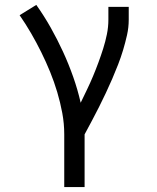

<svg xmlns="http://www.w3.org/2000/svg" viewBox="-20 -548 640 783"><path d="M242 215V0Q242 -44 234 -87Q226 -130 213.5 -172Q201 -214 184.5 -254.5Q168 -295 148.5 -334.5Q129 -374 107 -412Q85 -450 60 -486L128 -528Q160 -483 187 -435Q214 -387 237 -337Q260 -287 278.5 -234.5Q297 -182 309 -129Q322 -156 335 -183Q348 -210 359.5 -237.5Q371 -265 381.5 -293.5Q392 -322 401 -350.5Q410 -379 416 -408.5Q422 -438 422 -468V-520H505V-468Q505 -436 498 -405Q491 -374 482 -344Q473 -314 461.5 -284.5Q450 -255 437.5 -226Q425 -197 411.5 -168.5Q398 -140 384 -112Q370 -84 355 -56Q340 -28 325 0V215Z"/></svg>

Font: Iosevka HT Extended
Style: Regular
Weight: 400
Width: 7
Monospace: yes
Designer: Belleve Invis
Foundry: Belleve Invis
Version: Version 32.3.0; ttfautohint (v1.8.4)